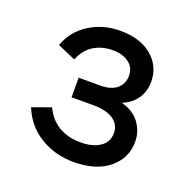

<svg xmlns="http://www.w3.org/2000/svg" viewBox="-101 -624 736 737"><g transform="rotate(20 267.0 -255.5)"><path d="M272 12Q196.5 12 135.8 -25.2Q75 -62.5 48 -130L124 -157Q144.5 -113 182.5 -90.5Q220.5 -68 272 -68Q321 -68 351 -88.2Q381 -108.5 381 -145Q381 -179 352.5 -199Q324 -219 270 -219H181V-299H270Q313.5 -299 336.8 -319Q360 -339 360 -372Q360 -405 334.8 -424Q309.5 -443 269 -443Q224 -443 190.8 -422Q157.5 -401 141 -359L67 -391Q89 -452.5 144.8 -487.8Q200.5 -523 270 -523Q352.5 -523 400.2 -482.5Q448 -442 448 -379Q448 -341.5 428.5 -311.2Q409 -281 369 -265Q418 -253 443.5 -218.5Q469 -184 469 -142Q469 -74.5 416.2 -31.2Q363.5 12 272 12Z"/></g></svg>

Font: Undotted
Style: Regular
Weight: 400
Designer: Delve Withrington, Dave Bailey, Thomas Jockin
Foundry: Delve Fonts LLC
Version: Version 4.000